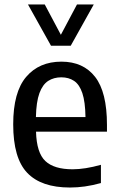

<svg xmlns="http://www.w3.org/2000/svg" viewBox="-20 -828 530 858"><path d="M292.5 10Q164.5 10 101.8 -55.5Q39 -121 39 -272.5Q39 -416.5 97 -484.5Q155 -552.5 254.5 -552.5Q352 -552.5 405 -484.5Q458 -416.5 458 -270V-239.5H141Q143.5 -145.5 182.5 -108.5Q221.5 -71.5 304.5 -71.5Q359.5 -71.5 431 -91.5V-10Q393 0.5 359.5 5.2Q326 10 292.5 10ZM254 -482.5Q220.5 -482.5 195.5 -466.5Q170.5 -450.5 156.2 -411.8Q142 -373 140.5 -305H362Q361 -373 348 -411.8Q335 -450.5 311 -466.5Q287 -482.5 254 -482.5ZM208 -623.5 105 -808H180L252 -672.5L324 -808H399L296 -623.5Z"/></svg>

Font: Encode Sans SmCnd Md
Style: Regular
Weight: 500
Width: 4
Designer: Multiple Designers
Foundry: Impallari Type
Version: Version 3.002; ttfautohint (v1.8.3) -l 8 -r 50 -G 200 -x 14 